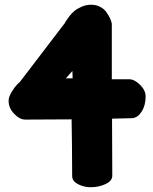

<svg xmlns="http://www.w3.org/2000/svg" viewBox="-20 -804 642 804"><path d="M361.8 -784.2Q381.8 -784.2 398.2 -775.9Q414.6 -767.6 423.3 -755.9Q432.1 -744.1 438.2 -732.4Q444.3 -720.7 446.3 -712.4L448.2 -704.1V-472.2H520Q543 -472.2 566.4 -449Q589.8 -425.8 589.8 -399.9Q589.8 -362.3 573 -336.4Q556.2 -310.5 533.2 -309.1L449.2 -307.1L450.2 -67.9Q450.2 -46.9 422.4 -33.4Q394.5 -20 359.9 -20Q331.5 -20 307.1 -32.5Q282.7 -44.9 282.2 -65.9Q281.7 -211.4 279.8 -304.2L85.9 -303.2Q62.5 -303.2 39.3 -327.4Q16.1 -351.6 16.1 -381.8Q16.1 -397.9 28.1 -418Q40 -438 51.8 -450.2L64 -461.9L252 -708Q253.4 -710.9 256.3 -716.1Q259.3 -721.2 269.3 -734.4Q279.3 -747.6 291 -757.6Q302.7 -767.6 321.8 -775.9Q340.8 -784.2 361.8 -784.2ZM283.2 -506.8 255.9 -476.1H284.2Z"/></svg>

Font: Blue Custard
Style: Regular
Weight: 400
Version: Version 01.01